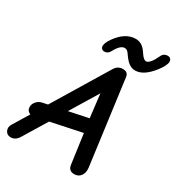

<svg xmlns="http://www.w3.org/2000/svg" viewBox="-241 -1011 1052 1145"><g transform="rotate(30 284.5 -438.5)"><path d="M235 -716Q224 -716 217 -723Q210 -730 210 -741Q210 -763 235 -798Q291 -876 362 -876Q405 -876 435 -832Q447 -814 451.5 -808.5Q456 -803 464 -796.5Q472 -790 480 -790Q492 -790 507 -807.5Q522 -825 536 -856Q548 -884 577 -884Q588 -884 595.5 -877Q603 -870 603 -858Q603 -833 569 -788Q509 -710 450 -710Q410 -710 376 -756Q373 -760 367.5 -767.5Q362 -775 360 -778Q358 -781 354 -785.5Q350 -790 347 -791.5Q344 -793 340 -794.5Q336 -796 331 -796Q301 -796 271 -739Q259 -716 235 -716ZM445 7Q406 7 401 -33L373 -235L159 -190L59 -26Q39 6 7 6Q-19 6 -29.5 -16Q-40 -38 -26 -61L41 -171L37 -173Q15 -183 15 -208Q15 -229 29.5 -245.5Q44 -262 65 -267L103 -275L331 -651Q350 -682 385 -682Q420 -682 424 -649L501 -70Q505 -35 489 -14Q473 7 445 7ZM225 -300 359 -328 340 -489Z"/></g></svg>

Font: Comic Neue
Style: Bold Italic
Weight: 700
Italic angle: -12°
Designer: Craig Rozynski
Foundry: Craig Rozynski
Version: Version 2.003